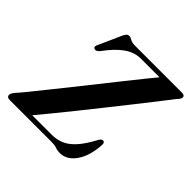

<svg xmlns="http://www.w3.org/2000/svg" viewBox="-191 -881 1058 1058"><g transform="rotate(45 338.0 -352.0)"><path d="M345 0H18Q-5.5 0 -5.5 -18.5Q-5 -26 0 -34.2Q5 -42.5 12.5 -51Q26.5 -66 55.8 -102Q85 -138 124.8 -187.8Q164.5 -237.5 210 -294.2Q255.5 -351 301.2 -408.8Q347 -466.5 388.5 -518.8Q430 -571 462.5 -611.2Q495 -651.5 512.5 -672.5H367Q317.5 -672.5 272.2 -640.5Q227 -608.5 180 -544Q164 -523.5 148.5 -530.5Q134 -536 147 -559.5L206.5 -692.5Q214 -706 219.2 -711Q224.5 -716 233.5 -716Q244.5 -716 257.2 -708Q270 -700 295 -700H658Q682 -700 682 -684Q681.5 -676.5 676 -668.8Q670.5 -661 661.5 -652Q642.5 -626.5 604.8 -578.2Q567 -530 518.5 -468.5Q470 -407 417.5 -341Q365 -275 315.5 -213.2Q266 -151.5 226.2 -103Q186.5 -54.5 164.5 -28.5H316.5Q352.5 -28.5 385.2 -41.2Q418 -54 450.2 -88.5Q482.5 -123 517 -188Q527.5 -206.5 538 -206.5Q553 -206.5 552.5 -186.5Q547.5 -95.5 510 -42Q472.5 11.5 419 11.5Q399.5 11.5 384.5 5.8Q369.5 0 345 0Z"/></g></svg>

Font: Fraunces 72pt SemiBold
Style: Italic
Weight: 600
Italic angle: -16°
Version: Version 1.000;[b76b70a41]